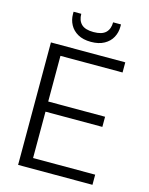

<svg xmlns="http://www.w3.org/2000/svg" viewBox="-131 -978 823 1060"><g transform="rotate(15 280.5 -448.0)"><path d="M78 0V-700H503V-642H148V-381H473V-323H148V-58H503V0ZM290 -760Q245 -760 215 -777Q185 -794 170 -822Q155 -850 155 -883V-896H199Q199 -858 220.5 -837Q242 -816 290 -816Q338 -816 359.5 -837Q381 -858 381 -896H426V-883Q426 -850 411 -822Q396 -794 365.5 -777Q335 -760 290 -760Z"/></g></svg>

Font: DM Sans 16pt Light
Style: Regular
Weight: 300
Version: Version 4.004;gftools[0.9.30]